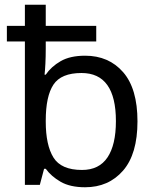

<svg xmlns="http://www.w3.org/2000/svg" viewBox="-20 -780 655 810"><path d="M339 10Q276 10 236 -13Q196 -36 173 -68H166L148 0H85V-605H9V-671H85V-760H173V-671H386V-605H173V-575Q173 -541 171.5 -511.5Q170 -482 168 -465H173Q196 -499 236 -522Q276 -545 339 -545Q439 -545 499.5 -475.5Q560 -406 560 -268Q560 -130 499 -60Q438 10 339 10ZM326 -63Q398 -63 433.5 -116Q469 -169 469 -269Q469 -472 324 -472Q238 -472 205.5 -423Q173 -374 173 -271V-267Q173 -168 205.5 -115.5Q238 -63 326 -63Z"/></svg>

Font: Noto Sans
Style: Regular
Weight: 400
Designer: Monotype Design Team
Foundry: Monotype Imaging Inc.
Version: Version 1.902